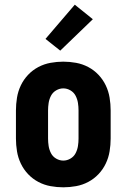

<svg xmlns="http://www.w3.org/2000/svg" viewBox="-20 -791 540 819"><path d="M250 8Q223 8 195.5 3Q168 -2 143.5 -15Q119 -28 100 -48Q81 -68 69 -93Q57 -118 52.5 -145.5Q48 -173 48 -200V-320Q48 -347 52.5 -374.5Q57 -402 69 -427Q81 -452 100 -472Q119 -492 143.5 -505Q168 -518 195.5 -523Q223 -528 250 -528Q277 -528 304.5 -523Q332 -518 356.5 -505Q381 -492 400 -472Q419 -452 431 -427Q443 -402 447.5 -374.5Q452 -347 452 -320V-200Q452 -173 447.5 -145.5Q443 -118 431 -93Q419 -68 400 -48Q381 -28 356.5 -15Q332 -2 304.5 3Q277 8 250 8ZM250 -106Q266 -106 280.5 -114.5Q295 -123 302.5 -137.5Q310 -152 312.5 -168Q315 -184 315 -200V-320Q315 -336 312.5 -352Q310 -368 302.5 -382.5Q295 -397 280.5 -405.5Q266 -414 250 -414Q234 -414 219.5 -405.5Q205 -397 197.5 -382.5Q190 -368 187.5 -352Q185 -336 185 -320V-200Q185 -184 187.5 -168Q190 -152 197.5 -137.5Q205 -123 219.5 -114.5Q234 -106 250 -106ZM237 -575 174 -625 299 -771 376 -709Z"/></svg>

Font: Iosevka Curly Heavy
Style: Regular
Weight: 900
Monospace: yes
Designer: Belleve Invis
Foundry: Belleve Invis
Version: Version 22.1.2; ttfautohint (v1.8.4)